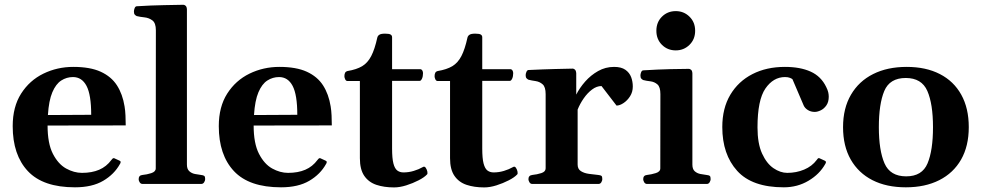

<svg xmlns="http://www.w3.org/2000/svg" viewBox="-20 -778 4155 812"><path d="M296.9 14.2Q162.1 14.2 97.9 -54.2Q33.7 -122.6 33.7 -244.6Q33.7 -326.2 69.3 -382.1Q105 -438 163.6 -466.6Q222.2 -495.1 290 -495.1Q361.3 -495.1 406 -474.6Q450.7 -454.1 474.6 -417Q498.5 -379.9 506.8 -328.1Q509.8 -310.5 510.7 -289.3Q511.7 -268.1 511.7 -247.6L181.2 -247.1Q181.2 -171.4 203.6 -127.7Q226.1 -84 259.5 -65.4Q293 -46.9 326.7 -46.9Q368.7 -46.9 399.4 -60.1Q430.2 -73.2 451.2 -101.6Q453.6 -104 455.8 -106.9Q458 -109.9 462.9 -108.9L485.4 -98.6Q490.2 -96.7 490.2 -92.8Q490.2 -90.8 489.5 -88.6Q488.8 -86.4 487.3 -84.5Q463.4 -41 416.5 -13.4Q369.6 14.2 296.9 14.2ZM182.6 -291.5 365.7 -292.5Q365.7 -377.4 345.9 -414.8Q326.2 -452.1 288.6 -452.1Q261.7 -452.1 239 -437.5Q216.3 -422.9 201.4 -387.9Q186.5 -353 182.6 -291.5Z M583.5 0Q575.2 0 570.8 -6.8Q566.4 -13.7 566.4 -20Q566.4 -36.6 582.5 -38.1Q600.6 -39.6 619.6 -45.7Q638.7 -51.8 638.7 -65.9L639.2 -649.9Q639.2 -680.7 624.5 -691.7Q609.9 -702.6 590.8 -704.6Q571.8 -706.5 558.1 -710Q553.2 -712.4 549.8 -716.3Q546.4 -720.2 546.4 -729.5Q546.4 -735.4 549.3 -743.2Q552.2 -751 558.1 -751.5Q620.1 -755.4 674.3 -756.3Q728.5 -757.3 755.9 -757.8Q759.8 -757.8 764.9 -753.7Q770 -749.5 770.5 -737.8V-82Q770.5 -63 780.5 -54Q790.5 -44.9 804.4 -42.2Q818.4 -39.6 830.1 -38.1Q840.3 -37.1 844 -33.9Q847.7 -30.8 847.7 -20.5Q847.7 -14.2 843.3 -7.1Q838.9 0 830.6 0Z M1168.5 14.2Q1033.7 14.2 969.5 -54.2Q905.3 -122.6 905.3 -244.6Q905.3 -326.2 940.9 -382.1Q976.6 -438 1035.2 -466.6Q1093.8 -495.1 1161.6 -495.1Q1232.9 -495.1 1277.6 -474.6Q1322.3 -454.1 1346.2 -417Q1370.1 -379.9 1378.4 -328.1Q1381.3 -310.5 1382.3 -289.3Q1383.3 -268.1 1383.3 -247.6L1052.7 -247.1Q1052.7 -171.4 1075.2 -127.7Q1097.7 -84 1131.1 -65.4Q1164.6 -46.9 1198.2 -46.9Q1240.2 -46.9 1271 -60.1Q1301.8 -73.2 1322.8 -101.6Q1325.2 -104 1327.4 -106.9Q1329.6 -109.9 1334.5 -108.9L1356.9 -98.6Q1361.8 -96.7 1361.8 -92.8Q1361.8 -90.8 1361.1 -88.6Q1360.4 -86.4 1358.9 -84.5Q1335 -41 1288.1 -13.4Q1241.2 14.2 1168.5 14.2ZM1054.2 -291.5 1237.3 -292.5Q1237.3 -377.4 1217.5 -414.8Q1197.8 -452.1 1160.2 -452.1Q1133.3 -452.1 1110.6 -437.5Q1087.9 -422.9 1073 -387.9Q1058.1 -353 1054.2 -291.5Z M1646.5 14.6Q1604.5 14.6 1571.8 3.7Q1539.1 -7.3 1520.5 -34.4Q1502 -61.5 1502 -108.9V-435.5H1448.2Q1442.9 -436 1439.7 -442.9Q1436.5 -449.7 1436.5 -455.6Q1436.5 -474.6 1449.2 -477.5Q1487.8 -483.9 1511.5 -498Q1535.2 -512.2 1550 -541Q1564.9 -569.8 1575.7 -619.1Q1577.6 -627 1584.7 -631.3Q1591.8 -635.7 1608.4 -635.7Q1626 -635.7 1632.1 -631.8Q1638.2 -627.9 1638.2 -620.6V-485.4H1757.3Q1763.2 -484.9 1766.1 -479.7Q1769 -474.6 1769 -468.8Q1769 -454.6 1764.6 -445.3Q1760.3 -436 1754.9 -436H1638.2V-149.9Q1638.2 -108.4 1643.8 -86.7Q1649.4 -64.9 1660.2 -56.9Q1670.9 -48.8 1686.5 -48.8Q1708.5 -48.8 1729.7 -55.2Q1751 -61.5 1769 -71.8Q1775.4 -75.7 1780.5 -68.4Q1785.6 -61 1787.4 -51.8Q1789.1 -42.5 1785.6 -40Q1774.4 -27.8 1750.2 -15.4Q1726.1 -2.9 1698.2 5.9Q1670.4 14.6 1646.5 14.6Z M2027.8 14.6Q1985.8 14.6 1953.1 3.7Q1920.4 -7.3 1901.9 -34.4Q1883.3 -61.5 1883.3 -108.9V-435.5H1829.6Q1824.2 -436 1821 -442.9Q1817.9 -449.7 1817.9 -455.6Q1817.9 -474.6 1830.6 -477.5Q1869.1 -483.9 1892.8 -498Q1916.5 -512.2 1931.4 -541Q1946.3 -569.8 1957 -619.1Q1959 -627 1966.1 -631.3Q1973.1 -635.7 1989.7 -635.7Q2007.3 -635.7 2013.4 -631.8Q2019.5 -627.9 2019.5 -620.6V-485.4H2138.7Q2144.5 -484.9 2147.5 -479.7Q2150.4 -474.6 2150.4 -468.8Q2150.4 -454.6 2146 -445.3Q2141.6 -436 2136.2 -436H2019.5V-149.9Q2019.5 -108.4 2025.1 -86.7Q2030.8 -64.9 2041.5 -56.9Q2052.2 -48.8 2067.9 -48.8Q2089.8 -48.8 2111.1 -55.2Q2132.3 -61.5 2150.4 -71.8Q2156.7 -75.7 2161.9 -68.4Q2167 -61 2168.7 -51.8Q2170.4 -42.5 2167 -40Q2155.8 -27.8 2131.6 -15.4Q2107.4 -2.9 2079.6 5.9Q2051.8 14.6 2027.8 14.6Z M2231.4 0Q2223.1 0 2219 -7.3Q2214.8 -14.6 2214.8 -20Q2214.8 -36.1 2231 -38.1Q2251 -40 2269.3 -45.9Q2287.6 -51.8 2287.6 -65.9V-379.9Q2287.6 -410.2 2274.9 -421.4Q2262.2 -432.6 2245.1 -435.1Q2228 -437.5 2214.8 -440.9Q2210 -443.4 2206.5 -447.3Q2203.1 -451.2 2203.1 -460.4Q2203.1 -466.3 2206.3 -473.9Q2209.5 -481.4 2214.8 -481.9Q2278.3 -484.9 2326.9 -486.1Q2375.5 -487.3 2402.3 -487.8Q2406.2 -487.8 2411.1 -483.9Q2416 -480 2417 -468.3V-377.9Q2431.2 -406.2 2454.8 -433.1Q2478.5 -460 2509.5 -477.5Q2540.5 -495.1 2577.1 -495.1Q2607.4 -495.1 2624.8 -482.9Q2642.1 -470.7 2649.2 -451.9Q2656.2 -433.1 2656.2 -412.1Q2656.2 -389.2 2644.8 -371.1Q2633.3 -353 2617.2 -342.3Q2601.1 -331.5 2587.4 -331.5L2523.9 -414.1Q2503.4 -414.1 2483.9 -399.4Q2464.4 -384.8 2448.5 -361.8Q2432.6 -338.9 2422.9 -314.5V-82Q2422.9 -63 2436.8 -54.2Q2450.7 -45.4 2470.9 -42.7Q2491.2 -40 2509.8 -38.1Q2520 -37.1 2523.7 -34.2Q2527.3 -31.2 2527.3 -20Q2527.3 -14.6 2523.2 -7.3Q2519 0 2510.7 0Z M2716.8 0Q2708.5 0 2704.3 -7.3Q2700.2 -14.6 2700.2 -20Q2700.2 -36.6 2716.3 -38.1Q2734.4 -40 2753.4 -45.9Q2772.5 -51.8 2772.5 -65.9L2772.9 -379.9Q2772.9 -410.2 2760.3 -421.1Q2747.6 -432.1 2730.5 -434.1Q2713.4 -436 2700.2 -439.5Q2695.3 -441.9 2691.9 -445.8Q2688.5 -449.7 2688.5 -459Q2688.5 -464.8 2691.4 -472.4Q2694.3 -480 2700.2 -480.5Q2763.7 -484.4 2814.9 -485.6Q2866.2 -486.8 2893.6 -486.8Q2897.5 -486.8 2902.6 -482.9Q2907.7 -479 2908.2 -467.3V-82Q2908.2 -62.5 2918.2 -53.7Q2928.2 -44.9 2942.1 -42.2Q2956.1 -39.6 2967.8 -38.1Q2978 -37.1 2981.7 -34.2Q2985.4 -31.2 2985.4 -20Q2985.4 -14.6 2981.2 -7.3Q2977.1 0 2968.8 0ZM2837.9 -564.9Q2803.2 -564.9 2779.5 -588.4Q2755.9 -611.8 2755.9 -647.9Q2755.9 -684.1 2779.5 -707.5Q2803.2 -731 2837.9 -731Q2872.1 -731 2896 -707.5Q2919.9 -684.1 2919.9 -647.9Q2919.9 -611.8 2896 -588.4Q2872.1 -564.9 2837.9 -564.9Z M3294.9 14.2Q3160.6 14.2 3097.7 -55.4Q3034.7 -125 3034.7 -240.7Q3034.7 -320.3 3068.6 -377.2Q3102.5 -434.1 3162.1 -464.6Q3221.7 -495.1 3299.3 -495.1Q3364.3 -495.1 3408.4 -475.1Q3452.6 -455.1 3474.1 -410.2Q3480.5 -397.5 3482.7 -387.9Q3484.9 -378.4 3484.9 -369.1Q3484.9 -346.7 3474.9 -332.3Q3464.8 -317.9 3450.9 -311.3Q3437 -304.7 3425.8 -304.7Q3409.2 -304.7 3396.5 -312.7Q3383.8 -320.8 3378.9 -332L3331.5 -442.9Q3329.1 -445.3 3321 -448.7Q3313 -452.1 3299.8 -452.1Q3250.5 -452.1 3217 -403.6Q3183.6 -355 3183.6 -239.3Q3183.6 -170.9 3202.9 -128.7Q3222.2 -86.4 3251.2 -66.7Q3280.3 -46.9 3309.6 -46.9Q3347.7 -46.9 3380.9 -60.8Q3414.1 -74.7 3434.1 -101.6Q3436 -104 3438.5 -107.2Q3440.9 -110.4 3445.3 -108.9L3467.8 -98.6Q3473.1 -96.2 3473.1 -92.3Q3473.1 -90.3 3472.2 -88.4Q3471.2 -86.4 3470.2 -84.5Q3446.3 -41.5 3399.4 -13.7Q3352.5 14.2 3294.9 14.2Z M3545.4 -240.2Q3545.4 -320.3 3578.9 -377.4Q3612.3 -434.6 3672.6 -464.8Q3732.9 -495.1 3814.5 -495.1Q3896 -495.1 3954.8 -464.8Q4013.7 -434.6 4045.4 -377.4Q4077.1 -320.3 4077.1 -240.2Q4077.1 -160.2 4044.7 -103.3Q4012.2 -46.4 3952.4 -16.1Q3892.6 14.2 3811 14.2Q3729 14.2 3669.7 -16.1Q3610.4 -46.4 3577.9 -103.3Q3545.4 -160.2 3545.4 -240.2ZM3696.8 -240.2Q3696.8 -142.1 3720.7 -87.2Q3744.6 -32.2 3812.5 -32.2Q3879.9 -32.2 3902.8 -87.2Q3925.8 -142.1 3925.8 -240.2Q3925.8 -338.4 3901.9 -393.3Q3877.9 -448.2 3810.5 -448.2Q3742.7 -448.2 3719.7 -393.1Q3696.8 -337.9 3696.8 -240.2Z"/></svg>

Font: Gelasio SemiBold
Style: Regular
Weight: 600
Designer: Eben Sorkin
Foundry: Eben Sorkin
Version: Version 1.008